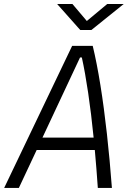

<svg xmlns="http://www.w3.org/2000/svg" viewBox="-36 -918 642 938"><path d="M-15.6 0 316.4 -693.8H417Q437 -611.3 454.6 -501.7Q472.2 -392.1 486.3 -264.4Q500.5 -136.7 510.7 0H441.9Q435.5 -93.8 427.2 -185.1H143.1L56.2 0ZM171.4 -245.6H421.4Q409.7 -363.3 394.8 -463.9Q379.9 -564.5 363.8 -637.2H355ZM356 -771.5 243.2 -898.4H317.9L388.2 -815.4L487.8 -898.4H568.4L410.6 -771.5Z"/></svg>

Font: Cascadia Code PL Light
Style: Italic
Weight: 300
Italic angle: -10°
Monospace: yes
Designer: Aaron Bell
Foundry: Saja Typeworks
Version: Version 2404.023; ttfautohint (v1.8.4)